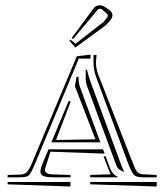

<svg xmlns="http://www.w3.org/2000/svg" viewBox="-20 -740 617 721"><path d="M568.4 -56.6V-39.6L318.8 -47.9V-56.6ZM244.6 -56.6V-39.6L8.8 -47.9V-56.6ZM237.8 -360.8 245.6 -358.9 190.4 -214.4 338.4 -216.8 261.2 -416.5 267.6 -451.7H275.4V-450.2Q274.9 -449.2 274.9 -445.8Q274.9 -426.3 282.7 -406.7L356.9 -205.6H172.9ZM368.7 -153.3H376.5L391.1 -113.3Q401.9 -84 421.9 -76.2V-74.2H318.8V-83L395.5 -85.4L389.6 -99.1ZM373 -163.1 169.4 -170.4 151.9 -114.7Q148.9 -107.4 148.9 -102.1Q148.9 -85 181.6 -85L244.6 -83V-74.2H181.6Q154.3 -74.2 143.1 -78.9Q131.8 -83.5 131.8 -95.7Q131.8 -106 140.1 -126.5L162.1 -179.2H366.7ZM319.8 -534.7V-520H275.9L112.3 -127Q97.2 -90.3 89.1 -82.3Q81.1 -74.2 55.2 -74.2H8.8V-83L55.2 -84.5Q71.3 -84.5 80.3 -93.3Q89.4 -102.1 100.6 -128.9L268.6 -528.8ZM331.1 -533.2H342.8Q340.3 -513.7 340.3 -502.9Q340.3 -482.9 350.1 -457L477.1 -132.3Q488.3 -102.5 495.6 -94.2Q502.9 -85.9 519.5 -85.4L568.4 -83V-74.2H518.6Q492.2 -74.2 483.6 -82.5Q475.1 -90.8 460.9 -127L340.8 -451.2Q331.1 -478 331.1 -505.9V-514.6ZM301.8 -477.5 306.6 -479Q308.6 -467.8 316.4 -442.4L436.5 -117.2Q438.5 -111.8 441.9 -104.5Q445.3 -97.2 446.3 -94.7Q444.8 -95.2 440.7 -96.9Q436.5 -98.6 435.1 -99.1Q433.6 -99.6 430.7 -101.3Q427.7 -103 426.3 -104.5Q424.8 -106 422.6 -108.6Q420.4 -111.3 418.7 -114.7Q417 -118.2 415.5 -122.6L394.5 -179.2L307.1 -416Q302.7 -428.7 301.3 -442.9L301.8 -443.4ZM249.5 -597.7 332 -709.5Q340.8 -720.2 355.5 -720.2Q363.8 -720.2 375.5 -712.9L391.1 -702.1Q402.3 -693.4 402.3 -682.6Q402.3 -673.3 392.1 -661.1L377 -645L263.2 -561.5L240.7 -586.9L244.1 -591.8L249.5 -587.4L263.7 -575.7L368.7 -657.7L381.3 -672.9Q384.8 -677.2 384.8 -681.2Q384.8 -686.5 379.4 -690.4L364.3 -703.6Q359.9 -707 355.5 -707Q349.6 -707 345.7 -702.1L254.4 -593.3Z"/></svg>

Font: FoglihtenNo03
Style: Regular
Weight: 500
Version: Version 0.59